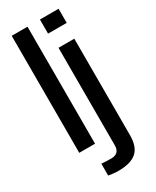

<svg xmlns="http://www.w3.org/2000/svg" viewBox="-252 -864 921 1137"><g transform="rotate(-30 209.0 -295.5)"><path d="M48 0V-800H156V0ZM241 -703.5V-800H368.5V-703.5ZM195.5 209Q180.5 209 162.5 207Q144.5 205 129 202.5V121Q141.5 122.5 161 123.2Q180.5 124 195 124Q252.5 124 252.5 67.5V-600H360.5V59.5Q360.5 139 320.5 174Q280.5 209 195.5 209Z"/></g></svg>

Font: Big Shoulders Stencil Display
Style: Bold
Weight: 700
Designer: Patric King
Foundry: XO Type Co
Version: Version 1.000